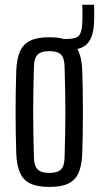

<svg xmlns="http://www.w3.org/2000/svg" viewBox="-20 -760 407 788"><path d="M182.5 7.2Q134 7.2 105 -6.4Q75.9 -20.1 62.6 -49.8Q49.2 -79.6 46.8 -127.8Q45.5 -166.7 44.8 -210.3Q44 -254 44 -299.3Q44 -344.6 44.7 -388.5Q45.4 -432.4 46.8 -472Q49.2 -520.4 62.5 -550.1Q75.8 -579.8 104.9 -593.5Q133.9 -607.2 182.5 -607.2Q231.5 -607.2 260.3 -593.5Q289 -579.7 302.3 -550Q315.5 -520.3 317.5 -472Q318.9 -433.1 319.6 -389.4Q320.3 -345.7 320.3 -300.6Q320.3 -255.5 319.6 -211.5Q318.9 -167.5 317.5 -127.8Q315.5 -80.2 302.3 -50.2Q289 -20.3 260.3 -6.5Q231.5 7.2 182.5 7.2ZM182.5 -50.3Q215.5 -50.3 229.8 -64.2Q244.1 -78 245 -112.5Q246.4 -164.4 247.4 -210.2Q248.3 -256 248.3 -300.1Q248.3 -344.2 247.4 -390Q246.4 -435.8 245 -487.3Q244.1 -522.1 230.2 -536.1Q216.3 -550.1 182.5 -550.1Q148.8 -550.1 134.6 -536.1Q120.3 -522.1 119.3 -487.3Q117.9 -435.8 117 -389.9Q116.1 -344.1 116.1 -299.9Q116.1 -255.6 117 -209.8Q117.9 -163.9 119.3 -112.5Q120.3 -78 135 -64.2Q149.6 -50.3 182.5 -50.3ZM260 -555Q255.7 -555 251 -555.5Q246.2 -555.9 240.8 -557L240 -600.2Q246.7 -600.2 251.2 -600.2Q255.7 -600.2 260 -600.2Q293.1 -601 304.5 -614.4Q315.9 -627.8 317.6 -664.3Q318.1 -674.2 318.4 -688.3Q318.6 -702.4 318.4 -716.5Q318.1 -730.6 317.6 -740.5H365.8Q366.3 -730.6 366.6 -716.5Q366.8 -702.4 366.6 -688.3Q366.3 -674.2 365.8 -664.3Q362.5 -606.4 338.3 -580.7Q314 -555 260 -555Z"/></svg>

Font: Big Shoulders Display SC Thin
Style: Regular
Weight: 100
Designer: Patric King
Foundry: XO Type Co
Version: Version 2.002